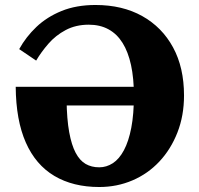

<svg xmlns="http://www.w3.org/2000/svg" viewBox="-20 -740 800 770"><path d="M363 -720Q471 -720 550.5 -675.5Q630 -631 674 -550Q718 -469 718 -357Q718 -276 691.5 -208.5Q665 -141 619 -92Q573 -43 511 -16.5Q449 10 378 10Q273 10 198 -34.5Q123 -79 83.5 -168.5Q44 -258 43 -392H625L626 -317H218L247 -339Q248 -262 257.5 -210Q267 -158 283.5 -127Q300 -96 323.5 -82.5Q347 -69 378 -69Q407 -69 432.5 -85.5Q458 -102 477 -137.5Q496 -173 506.5 -227.5Q517 -282 517 -357Q517 -426 505.5 -479Q494 -532 471.5 -568Q449 -604 415 -622.5Q381 -641 336 -641Q284 -641 243.5 -619.5Q203 -598 174 -564.5Q145 -531 125 -497L57 -543Q84 -592 126 -632Q168 -672 227 -696Q286 -720 363 -720Z"/></svg>

Font: Roboto Serif 36pt
Style: Bold
Weight: 700
Version: Version 1.008